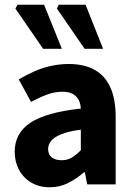

<svg xmlns="http://www.w3.org/2000/svg" viewBox="-20 -778 567 810"><path d="M190 12Q145 12 111.5 -8Q78 -28 60 -62Q42 -96 42 -138Q42 -216 108 -260Q174 -304 321 -320Q320 -341 311.5 -357Q303 -373 286.5 -382Q270 -391 243 -391Q212 -391 180 -379.5Q148 -368 111 -348L59 -443Q91 -462 125 -477Q159 -492 195.5 -500Q232 -508 271 -508Q335 -508 379 -483.5Q423 -459 445.5 -409.5Q468 -360 468 -284V0H348L338 -51H334Q303 -24 267.5 -6Q232 12 190 12ZM240 -102Q265 -102 283.5 -113.5Q302 -125 321 -144V-231Q269 -224 239 -212Q209 -200 196 -184Q183 -168 183 -149Q183 -126 198.5 -114Q214 -102 240 -102ZM162 -572 45 -742 54 -758H166L241 -572ZM337 -572 220 -742 228 -758H341L415 -572Z"/></svg>

Font: Mada
Style: Bold
Weight: 700
Designer: Khaled Hosny
Version: Version 1.5